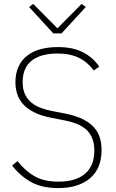

<svg xmlns="http://www.w3.org/2000/svg" viewBox="-20 -951 595 983"><path d="M279 12Q193 12 136.5 -20.5Q80 -53 42 -104L70 -126Q107 -78 155.5 -49.5Q204 -21 280 -21Q368 -21 415.5 -61.5Q463 -102 463 -180Q463 -219 451 -246Q439 -273 418 -290.5Q397 -308 369 -318.5Q341 -329 309 -335L242 -348Q191 -358 156 -375.5Q121 -393 99.5 -416.5Q78 -440 68.5 -468.5Q59 -497 59 -530Q59 -575 74.5 -609Q90 -643 118.5 -665.5Q147 -688 187 -699Q227 -710 276 -710Q354 -710 405.5 -683Q457 -656 488 -610L460 -590Q430 -632 385 -654.5Q340 -677 274 -677Q190 -677 143 -641Q96 -605 96 -531Q96 -494 108 -468.5Q120 -443 140.5 -426Q161 -409 189 -398.5Q217 -388 250 -382L317 -369Q370 -358 405.5 -340Q441 -322 462 -298Q483 -274 491.5 -245Q500 -216 500 -183Q500 -88 440.5 -38Q381 12 279 12ZM253 -780 129 -915 150 -931 274 -806 398 -931 419 -915 295 -780Z"/></svg>

Font: IBM Plex Sans Thai ExtraLight
Style: Regular
Weight: 200
Designer: Mike Abbink, Paul van der Laan, Pieter van Rosmalen, Ben Mitchell, Mark Frömberg
Foundry: Bold Monday
Version: Version 1.1